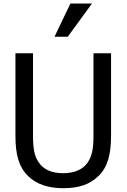

<svg xmlns="http://www.w3.org/2000/svg" viewBox="-20 -1020 696 1056"><path d="M367.2 -1000.5 279.8 -817.9H352.5L485.8 -1000.5ZM327.6 15.1C415.5 15.1 474.6 -6.3 521.5 -51.8C571.8 -100.6 590.8 -169.4 590.8 -273.4V-727.1H494.1V-271C494.1 -204.1 486.3 -162.6 462.9 -127C437.5 -88.4 388.7 -67.4 327.6 -67.4C264.2 -67.4 219.2 -87.4 192.9 -127C168.9 -162.1 161.6 -203.1 161.6 -273.4V-727.1H64.9V-273.4C64.9 -168 84 -102.1 134.3 -51.8C179.7 -7.3 244.1 15.1 327.6 15.1Z"/></svg>

Font: SG Kara
Style: Regular
Weight: 400
Designer: Damoon Khanjanzadeh
Version: Version 1.000